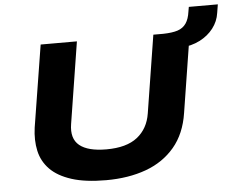

<svg xmlns="http://www.w3.org/2000/svg" viewBox="-56 -898 1202 976"><g transform="rotate(-5 545.0 -409.5)"><path d="M447 11Q341 11 271 -11.5Q201 -34 162 -74Q123 -114 111 -168.5Q99 -223 108 -287L175 -705H360L294 -289Q282 -215 325 -180Q368 -145 462 -145Q565 -145 620 -188.5Q675 -232 687 -309L750 -705H936L871 -295Q855 -190 797.5 -122Q740 -54 650.5 -21.5Q561 11 447 11ZM884 -627 798 -690 801 -705Q847 -706 874.5 -715Q902 -724 917.5 -746.5Q933 -769 938 -807L942 -830H1090L1083 -787Q1077 -744 1050 -709Q1023 -674 980.5 -652.5Q938 -631 884 -627Z"/></g></svg>

Font: Nunito Sans 7pt Expanded ExtraBold
Style: Italic
Weight: 800
Width: 7
Italic angle: -9°
Designer: Vernon Adams
Foundry: Vernon Adams
Version: Version 3.101;gftools[0.9.27]